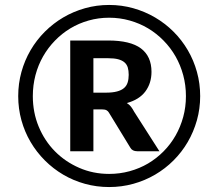

<svg xmlns="http://www.w3.org/2000/svg" viewBox="-20 -748 868 775"><path d="M407.5 -374Q434.5 -374 452.2 -378.8Q470 -383.5 480.5 -392.5Q491 -401.5 495.2 -415Q499.5 -428.5 499.5 -446Q499.5 -463 495.8 -475.5Q492 -488 482.5 -496.2Q473 -504.5 457 -508.8Q441 -513 416.5 -513H357V-374ZM416.5 -584.5Q506.5 -584.5 549 -552.5Q591.5 -520.5 591.5 -458Q591.5 -412.5 567 -379.2Q542.5 -346 492 -332Q502 -326 508.8 -317.2Q515.5 -308.5 521.5 -297L623.5 -137.5H534Q514 -137.5 506 -152L420.5 -292Q416.5 -299.5 410 -303Q403.5 -306.5 390.5 -306.5H357V-137.5H263.5V-584.5ZM420.5 -46Q463.5 -46 503.5 -57Q543.5 -68 577.8 -88.2Q612 -108.5 640.2 -137Q668.5 -165.5 688.5 -200.5Q708.5 -235.5 719.5 -275.8Q730.5 -316 730.5 -360Q730.5 -404 719.5 -444.8Q708.5 -485.5 688.5 -520.5Q668.5 -555.5 640.2 -584.2Q612 -613 577.8 -633.5Q543.5 -654 503.5 -665.2Q463.5 -676.5 420.5 -676.5Q377.5 -676.5 337.8 -665.2Q298 -654 264 -633.5Q230 -613 202 -584.2Q174 -555.5 154 -520.5Q134 -485.5 123.2 -444.8Q112.5 -404 112.5 -360Q112.5 -294 136.2 -236.8Q160 -179.5 201.8 -137.2Q243.5 -95 299.8 -70.5Q356 -46 420.5 -46ZM420.5 -728Q471 -728 518 -714.8Q565 -701.5 606 -677.5Q647 -653.5 680.5 -620Q714 -586.5 738 -545.5Q762 -504.5 775 -457.5Q788 -410.5 788 -360Q788 -309.5 774.8 -262.5Q761.5 -215.5 737.8 -174.8Q714 -134 680.5 -100.5Q647 -67 606 -43Q565 -19 518 -6Q471 7 420.5 7Q370 7 323 -6Q276 -19 235.2 -43Q194.5 -67 161 -100.5Q127.5 -134 103.5 -174.8Q79.5 -215.5 66.5 -262.5Q53.5 -309.5 53.5 -360Q53.5 -410.5 66.5 -457.5Q79.5 -504.5 103.5 -545.5Q127.5 -586.5 161 -620Q194.5 -653.5 235.2 -677.5Q276 -701.5 323 -714.8Q370 -728 420.5 -728Z"/></svg>

Font: Lato SemiBold
Style: Italic
Weight: 600
Italic angle: -7°
Designer: Lukasz Dziedzic with Adam Twardoch and Botio Nikoltchev
Foundry: tyPoland Lukasz Dziedzic
Version: Version 2.015; 2015-08-06; http://www.latofonts.com/